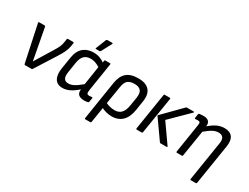

<svg xmlns="http://www.w3.org/2000/svg" viewBox="-73 -1315 2752 2120"><g transform="rotate(30 1303.5 -255.0)"><path d="M180.2 0Q171.4 0 169.9 -9.8L70.8 -477.1Q69.3 -487.8 80.1 -487.8H147.9Q158.2 -487.8 159.2 -480L212.9 -192.9Q214.8 -182.6 222.7 -141.8Q230.5 -101.1 233.9 -79.1H234.9Q254.9 -113.8 305.2 -193.8L377 -311Q399.9 -348.1 411.9 -374.8Q423.8 -401.4 429.2 -435.1L436 -478Q437.5 -487.8 445.8 -487.8H513.2Q523.4 -487.8 522 -478L516.1 -438Q509.8 -398.4 492.2 -359.9Q474.6 -321.3 442.9 -272L274.9 -6.8Q271 0 264.2 0Z M770.5 -545.9Q760.3 -545.9 765.6 -558.1L815.9 -685.1Q819.8 -694.8 831.5 -694.8H890.6Q896.5 -694.8 897.9 -691.2Q899.4 -687.5 896.5 -682.1L829.6 -556.2Q824.7 -545.9 814 -545.9ZM660.6 12.2Q592.8 12.2 564.5 -37.4Q536.1 -86.9 549.8 -172.9L573.7 -323.2Q581.1 -369.6 598.6 -403.8Q616.2 -438 642.1 -459Q668 -480 699.5 -490Q731 -500 768.6 -500Q811.5 -500 848.6 -486.6Q885.7 -473.1 908.7 -454.1L912.6 -478Q914.1 -487.8 922.9 -487.8H981.9Q992.2 -487.8 990.7 -478L933.6 -116.2Q928.7 -83 935.3 -72Q941.9 -61 960.9 -61Q968.3 -61 997.6 -64Q1002.4 -64.5 1004.6 -61.8Q1006.8 -59.1 1005.9 -54.2L996.6 -2.9Q995.1 5.4 986.8 6.8Q962.4 12.2 941.9 12.2Q890.1 12.2 866.7 -9.5Q843.3 -31.2 849.6 -77.1Q795.4 -30.3 751.2 -9Q707 12.2 660.6 12.2ZM631.8 -169.9Q614.7 -63 693.8 -63Q728 -63 764.2 -81.8Q800.3 -100.6 856 -147.9L892.6 -386.2Q831.1 -424.8 776.9 -424.8Q723.1 -424.8 692.6 -395Q662.1 -365.2 651.9 -298.8Z M1055.2 185.1Q1045.9 185.1 1047.4 174.8L1125.5 -319.8Q1140.1 -410.6 1190.7 -455.3Q1241.2 -500 1339.4 -500Q1437.5 -500 1480.7 -449.7Q1523.9 -399.4 1508.3 -301.8L1490.2 -187Q1475.1 -88.9 1424.1 -38.3Q1373 12.2 1288.1 12.2Q1256.8 12.2 1221.2 3.4Q1185.5 -5.4 1161.1 -19L1130.4 174.8Q1128.9 185.1 1119.1 185.1ZM1209.5 -316.9 1172.4 -88.9Q1224.1 -63 1283.2 -63Q1338.9 -63 1369.1 -96.4Q1399.4 -129.9 1410.2 -199.2L1427.2 -303.2Q1437.5 -368.2 1413.1 -397Q1388.7 -425.8 1333 -425.8Q1277.3 -425.8 1248.3 -401.6Q1219.2 -377.4 1209.5 -316.9Z M1908.7 0Q1900.4 0 1897 -5.9L1726.6 -247.1Q1723.6 -251 1727.5 -254.9L1950.7 -481.9Q1956.5 -487.8 1965.8 -487.8H2048.8Q2054.2 -487.8 2055.4 -484.1Q2056.6 -480.5 2051.8 -475.1L1823.7 -250L1990.7 -12.2Q1994.1 -6.8 1991.7 -3.4Q1989.3 0 1983.9 0ZM1605 0Q1600.6 0 1597.9 -2.7Q1595.2 -5.4 1595.7 -9.8L1669.9 -478Q1671.4 -487.8 1680.7 -487.8H1744.6Q1755.4 -487.8 1753.9 -478L1678.7 -9.8Q1677.2 0 1668.9 0Z M2116.7 0Q2112.3 0 2109.6 -2.7Q2106.9 -5.4 2107.4 -9.8L2165.5 -378.9Q2170.4 -408.2 2164.3 -417.5Q2158.2 -426.8 2137.7 -426.8Q2127.9 -426.8 2105.5 -424.8Q2100.6 -424.3 2098.6 -427.2Q2096.7 -430.2 2097.7 -435.1L2105.5 -485.8Q2106.9 -494.6 2115.2 -496.1Q2140.6 -500 2171.4 -500Q2214.4 -500 2235.4 -478.3Q2256.3 -456.5 2250.5 -418L2249.5 -414.1Q2300.8 -459 2345.5 -479.5Q2390.1 -500 2437.5 -500Q2508.8 -500 2539.6 -457.5Q2570.3 -415 2556.6 -333L2475.6 174.8Q2474.1 185.1 2464.4 185.1H2400.4Q2391.1 185.1 2392.6 174.8L2472.7 -329.1Q2486.8 -424.8 2404.3 -424.8Q2369.6 -424.8 2333.5 -406.2Q2297.4 -387.7 2243.7 -341.8L2190.4 -9.8Q2189 0 2179.7 0Z"/></g></svg>

Font: Sofia Sans
Style: Italic
Weight: 400
Italic angle: -9°
Designer: Botio Nikoltchev, Ani Petrova
Foundry: lettersoup
Version: Version 4.100